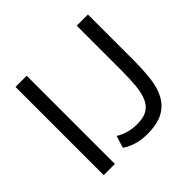

<svg xmlns="http://www.w3.org/2000/svg" viewBox="-174 -896 1093 1093"><g transform="rotate(-45 372.5 -349.5)"><path d="M85 0V-710H175V0ZM295 -106Q315 -92 349 -81Q383 -70 426 -70Q477 -70 507 -88Q537 -106 552.5 -141.5Q568 -177 573 -229Q578 -281 578 -349V-710H668V-349Q668 -268 660.5 -201.5Q653 -135 627.5 -88Q602 -41 554.5 -15Q507 11 426 11Q336 11 272 -33Z"/></g></svg>

Font: Raleway Medium Alt1
Style: Regular
Weight: 500
Designer: Matt McInerney, Pablo Impallari, Rodrigo Fuenzalida
Foundry: Matt McInerney, Pablo Impallari, Rodrigo Fuenzalida
Version: Version 3.000g; ttfautohint (v1.5) -l 8 -r 28 -G 28 -x 14 -D